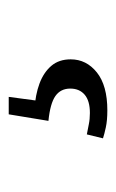

<svg xmlns="http://www.w3.org/2000/svg" viewBox="67 -111 266 440"><g transform="rotate(-90 200.0 109.0)"><path d="M143 87 158 -4H198L187 78L169 55Q203 57 228.5 66.5Q254 76 269 93.5Q284 111 284 138Q284 174 254 198Q224 222 167 222Q144 222 128 218.5Q112 215 103 212L112 175Q123 177 135 179.5Q147 182 161 182Q189 182 203 170Q217 158 217 137Q217 115 200 103Q183 91 143 87Z"/></g></svg>

Font: Source Serif 4
Style: Regular
Weight: 400
Designer: Frank Grießhammer
Foundry: Adobe Systems Incorporated
Version: Version 4.004;hotconv 1.0.116;makeotfexe 2.5.65601